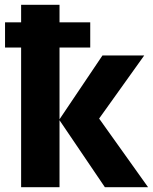

<svg xmlns="http://www.w3.org/2000/svg" viewBox="-20 -780 637 800"><path d="M228 -760V-687H356V-582H228V-283L407 -549H581L393 -286L597 0H417L228 -279V0H68V-582H1V-687H68V-760Z"/></svg>

Font: Noto Sans SemiCondensed ExtraBold
Style: Regular
Weight: 800
Width: 4
Designer: Monotype Design Team
Foundry: Monotype Imaging Inc.
Version: Version 2.013; ttfautohint (v1.8.4.7-5d5b)